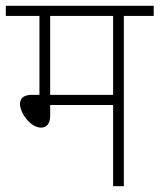

<svg xmlns="http://www.w3.org/2000/svg" viewBox="-20 -642 550 662"><path d="M407 -587H510V-622H0V-587H116V-315H90C59 -315 49 -301 49 -283C49 -252 86 -202 121 -202C140 -202 153 -214 153 -244V-280H370V0H407ZM370 -587V-315H153V-587Z"/></svg>

Font: Noto Sans SemiCondensed ExtraLight
Style: Italic
Weight: 200
Width: 4
Italic angle: -12°
Designer: Monotype Design Team
Foundry: Monotype Imaging Inc.
Version: Version 2.013